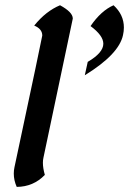

<svg xmlns="http://www.w3.org/2000/svg" viewBox="-20 -693 494 734"><path d="M43.9 21.5Q32.7 -3.9 32.7 -29.3Q32.7 -41.5 35.2 -53.2Q141.6 -552.2 141.6 -557.1Q141.6 -582.5 110.8 -595.2Q155.3 -650.4 209.5 -672.9Q258.3 -646.5 258.3 -622.1Q258.3 -619.6 146 -89.8Q144 -81.1 144 -70.8Q144 -50.3 151.4 -24.4Q107.9 21 43.9 21.5ZM304.2 -405.3 315.4 -456.5Q375 -491.2 375 -525.9Q375 -557.1 326.2 -593.3Q366.2 -651.9 414.1 -672.9Q453.6 -636.7 453.6 -587.9Q453.6 -573.7 450.2 -558.6Q434.6 -485.4 304.2 -405.3Z"/></svg>

Font: Balgruf
Style: Italic
Weight: 500
Italic angle: -12°
Designer: Paul James Miller
Foundry: High-Logic / Made with FontCreator
Version: Version 1.201;March 28, 2021;FontCreator 13.0.0.2683 64-bit